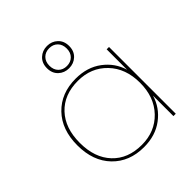

<svg xmlns="http://www.w3.org/2000/svg" viewBox="-214 -943 1098 1098"><g transform="rotate(-45 335.5 -394.0)"><path d="M323 -547Q416 -547 480.5 -498.5Q545 -450 567 -375V-540H586V0H567V-165Q545 -90 480.5 -41.5Q416 7 323 7Q205 7 132.5 -68Q60 -143 60 -270Q60 -397 132.5 -472Q205 -547 323 -547ZM323 -529Q211 -529 145.5 -459.5Q80 -390 80 -270Q80 -150 145.5 -80.5Q211 -11 323 -11Q430 -11 498.5 -82.5Q567 -154 567 -270Q567 -386 498.5 -457.5Q430 -529 323 -529ZM275 -770.5Q301 -795 339 -795Q377 -795 403 -770.5Q429 -746 429 -705Q429 -664 403 -639.5Q377 -615 339 -615Q301 -615 275 -639.5Q249 -664 249 -705Q249 -746 275 -770.5ZM288.5 -652.5Q308 -633 339 -633Q370 -633 389.5 -652.5Q409 -672 409 -705Q409 -738 389.5 -757.5Q370 -777 339 -777Q308 -777 288.5 -757.5Q269 -738 269 -705Q269 -672 288.5 -652.5Z"/></g></svg>

Font: Poppins Thin
Style: Regular
Weight: 250
Designer: Ninad Kale (Devanagari), Jonny Pinhorn (Latin)
Foundry: Indian Type Foundry
Version: Version 3.200;PS 1.000;hotconv 16.6.54;makeotf.lib2.5.65590